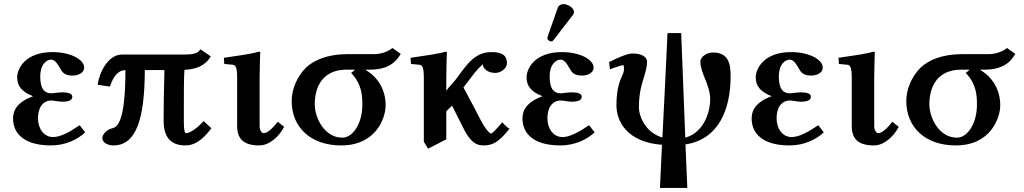

<svg xmlns="http://www.w3.org/2000/svg" viewBox="-20 -700 5013 940"><path d="M166 -121C166 -175 191 -208 232 -208C234 -208 245 -207 256 -205C266 -204 277 -202 283 -202C322 -202 334 -212 334 -227C334 -241 316 -248 284 -248C278 -248 254 -246 241 -244C236 -244 233 -243 233 -243C202 -243 177 -259 177 -325C177 -386 208 -408 231 -408C250 -408 264 -384 275 -364C285 -346 297 -330 335 -330C355 -330 392 -338 392 -370C392 -408 326 -445 237 -445C103 -445 64 -363 64 -322C64 -276 89 -250 142 -229C46 -194 44 -141 44 -118C44 -66 76 12 230 12C303 12 362 -19 397 -52L370 -87C320 -53 276 -29 240 -29C195 -29 166 -70 166 -121Z M884 -433H577C510 -433 466 -346 458 -285L518 -276C537 -332 560 -355 594 -357C594 -106 555 -79 533 -73C494 -64 481 -35 481 -26C481 4 516 12 535 12C647 12 688 -117 689 -357H785C782 -244 781 -167 781 -109C781 -46 802 12 888 12C949 12 991 -41 1015 -72L977 -107C927 -54 900 -48 891 -48C883 -48 880 -69 880 -109C880 -242 880 -322 883 -358C941 -361 985 -378 1012 -424L961 -459C950 -435 912 -433 884 -433Z M1141 -321V-83C1141 -22 1171 12 1250 12C1299 12 1347 -32 1371 -79L1340 -104C1315 -72 1289 -48 1271 -48C1262 -48 1251 -61 1251 -83V-321C1251 -371 1254 -444 1254 -444C1254 -446 1249 -447 1247 -447C1216 -437 1146 -427 1076 -417L1078 -387L1119 -383C1133 -382 1141 -371 1141 -321Z M1478 -369C1434 -324 1408 -264 1408 -205C1408 -78 1500 12 1650 12C1824 12 1868 -126 1868 -184C1868 -264 1828 -324 1768 -359H1794C1866 -359 1913 -385 1942 -436L1901 -465C1878 -445 1841 -435 1812 -435H1682C1581 -435 1515 -404 1478 -369ZM1656 -26C1568 -26 1521 -124 1521 -189C1521 -282 1565 -359 1677 -359H1717C1718 -357 1706 -348 1699 -343C1751 -289 1754 -234 1754 -187C1754 -96 1708 -26 1656 -26Z M2165 -321C2165 -371 2168 -444 2168 -444C2168 -446 2163 -447 2161 -447C2130 -437 2060 -427 1990 -417L1992 -387L2033 -383C2047 -382 2055 -371 2055 -321V-6L2076 28L2165 -18V-155L2193 -183C2217 -135 2229 -111 2253 -64C2285 -3 2313 12 2347 12C2393 12 2421 -4 2475 -70C2467 -70 2439 -101 2439 -101C2409 -66 2389 -46 2384 -46C2378 -46 2357 -67 2334 -111C2306 -165 2278 -219 2249 -272L2282 -315C2312 -357 2337 -380 2344 -385C2344 -365 2367 -343 2405 -343C2434 -343 2462 -367 2462 -390C2462 -436 2427 -445 2386 -445C2309 -445 2269 -390 2222 -325C2205 -300 2183 -281 2165 -256Z M2660 -121C2660 -175 2685 -208 2726 -208C2728 -208 2739 -207 2750 -205C2760 -204 2771 -202 2777 -202C2816 -202 2828 -212 2828 -227C2828 -241 2810 -248 2778 -248C2772 -248 2748 -246 2735 -244C2730 -244 2727 -243 2727 -243C2696 -243 2671 -259 2671 -325C2671 -386 2702 -408 2725 -408C2744 -408 2758 -384 2769 -364C2779 -346 2791 -330 2829 -330C2849 -330 2886 -338 2886 -370C2886 -408 2820 -445 2731 -445C2597 -445 2558 -363 2558 -322C2558 -276 2583 -250 2636 -229C2540 -194 2538 -141 2538 -118C2538 -66 2570 12 2724 12C2797 12 2856 -19 2891 -52L2864 -87C2814 -53 2770 -29 2734 -29C2689 -29 2660 -70 2660 -121ZM2739 -680C2728 -680 2715 -674 2711 -663L2661 -520C2660 -517 2660 -512 2660 -511C2660 -504 2672 -497 2680 -497C2684 -497 2688 -501 2691 -505L2785 -627C2789 -632 2790 -637 2790 -642C2790 -662 2759 -680 2739 -680Z M3248 -538C3240 -369 3232 -196 3223 -27C3143 -49 3108 -128 3108 -175C3108 -243 3121 -285 3132 -320C3140 -347 3148 -373 3148 -398C3148 -417 3129 -438 3077 -438C3050 -438 3006 -418 2962 -396L2966 -361C3011 -377 3026 -381 3031 -381C3033 -381 3035 -374 3035 -365C3035 -351 3032 -342 3027 -332C3015 -305 2998 -266 2998 -184C2998 -108 3048 -4 3221 9L3211 220H3345C3342 151 3339 77 3336 7C3500 -18 3557 -166 3557 -328C3557 -387 3547 -443 3470 -443C3438 -443 3409 -420 3409 -399C3409 -372 3420 -342 3433 -311C3445 -281 3457 -250 3457 -212C3457 -159 3430 -52 3335 -26L3315 -538Z M3782 -121C3782 -175 3807 -208 3848 -208C3850 -208 3861 -207 3872 -205C3882 -204 3893 -202 3899 -202C3938 -202 3950 -212 3950 -227C3950 -241 3932 -248 3900 -248C3894 -248 3870 -246 3857 -244C3852 -244 3849 -243 3849 -243C3818 -243 3793 -259 3793 -325C3793 -386 3824 -408 3847 -408C3866 -408 3880 -384 3891 -364C3901 -346 3913 -330 3951 -330C3971 -330 4008 -338 4008 -370C4008 -408 3942 -445 3853 -445C3719 -445 3680 -363 3680 -322C3680 -276 3705 -250 3758 -229C3662 -194 3660 -141 3660 -118C3660 -66 3692 12 3846 12C3919 12 3978 -19 4013 -52L3986 -87C3936 -53 3892 -29 3856 -29C3811 -29 3782 -70 3782 -121Z M4150 -321V-83C4150 -22 4180 12 4259 12C4308 12 4356 -32 4380 -79L4349 -104C4324 -72 4298 -48 4280 -48C4271 -48 4260 -61 4260 -83V-321C4260 -371 4263 -444 4263 -444C4263 -446 4258 -447 4256 -447C4225 -437 4155 -427 4085 -417L4087 -387L4128 -383C4142 -382 4150 -371 4150 -321Z M4487 -369C4443 -324 4417 -264 4417 -205C4417 -78 4509 12 4659 12C4833 12 4877 -126 4877 -184C4877 -264 4837 -324 4777 -359H4803C4875 -359 4922 -385 4951 -436L4910 -465C4887 -445 4850 -435 4821 -435H4691C4590 -435 4524 -404 4487 -369ZM4665 -26C4577 -26 4530 -124 4530 -189C4530 -282 4574 -359 4686 -359H4726C4727 -357 4715 -348 4708 -343C4760 -289 4763 -234 4763 -187C4763 -96 4717 -26 4665 -26Z"/></svg>

Font: Libertinus Serif Semibold
Style: Regular
Weight: 600
Designer: Philipp H. Poll, Khaled Hosny
Foundry: Caleb Maclennan
Version: Version 7.050;RELEASE